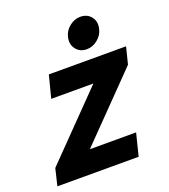

<svg xmlns="http://www.w3.org/2000/svg" viewBox="-159 -794 780 888"><g transform="rotate(-20 231.0 -350.5)"><path d="M-29.2 0 -9.2 -83.3 290 -390H82.5L110.8 -500H490.8L470 -416.7L170.8 -110H398.3L370.8 0ZM316.7 -549.2Q282.5 -549.2 263.8 -573.8Q245 -598.3 253.3 -632.5Q260 -661.7 284.6 -681.2Q309.2 -700.8 337.5 -700.8Q372.5 -700.8 391.2 -676.2Q410 -651.7 400.8 -616.7Q394.2 -588.3 369.6 -568.8Q345 -549.2 316.7 -549.2Z"/></g></svg>

Font: Funnel Sans
Style: Bold Italic
Weight: 700
Italic angle: -14.036°
Designer: NORD ID, Kristian Moeller
Foundry: Dicotype
Version: Version 1.000